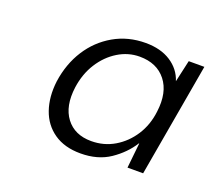

<svg xmlns="http://www.w3.org/2000/svg" viewBox="-74 -807 617 554"><g transform="rotate(20 235.0 -530.0)"><path d="M219 -348Q170 -348 137.5 -370.5Q105 -393 91.5 -432Q78 -471 84 -520Q92 -576 119.5 -619Q147 -662 190.5 -687Q234 -712 288 -712Q334 -712 365 -692Q396 -672 407 -638L422 -705H470L409 -356H361L369 -433H368Q346 -398 309 -373Q272 -348 219 -348ZM236 -392Q275 -392 307 -411Q339 -430 360 -462.5Q381 -495 386 -537Q394 -598 366 -633.5Q338 -669 285 -669Q250 -669 219 -650Q188 -631 167 -598Q146 -565 140 -522Q132 -462 158.5 -427Q185 -392 236 -392Z"/></g></svg>

Font: DM Sans 36pt Light
Style: Italic
Weight: 300
Italic angle: -10°
Designer: Colophon Foundry, Jonny Pinhorn
Foundry: Colophon Foundry
Version: Version 4.004;gftools[0.9.30]